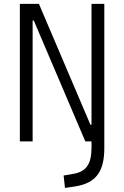

<svg xmlns="http://www.w3.org/2000/svg" viewBox="-20 -713 626 968"><path d="M307.6 234.4 357.9 227.1C461.4 210.9 505.9 155.3 505.9 33.7V-693.4H441.4V-84H436L176.3 -693.4H80.1V0H144.5V-609.4H150.4L410.2 0H441.4V29.8C441.4 115.2 415 151.9 349.6 163.6L300.8 171.9Z"/></svg>

Font: Cascadia Mono Light
Style: Regular
Weight: 300
Monospace: yes
Designer: Aaron Bell
Foundry: Saja Typeworks
Version: Version 2404.023